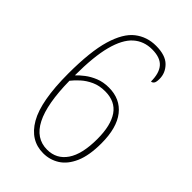

<svg xmlns="http://www.w3.org/2000/svg" viewBox="-220 -809 904 904"><g transform="rotate(45 232.5 -357.0)"><path d="M247 10Q161 10 113 -73Q65 -156 65 -339Q65 -486 90 -570Q115 -654 160 -689Q205 -724 265 -724Q328 -724 357.5 -694.5Q387 -665 387 -625Q387 -603 381 -595.5Q375 -588 367 -588Q367 -644 342.5 -671.5Q318 -699 264 -699Q209 -699 171 -665Q133 -631 113 -555.5Q93 -480 93 -355Q107 -370 129 -387Q151 -404 180.5 -416Q210 -428 247 -428Q323 -428 365.5 -374Q408 -320 408 -217Q408 -136 386 -86Q364 -36 327.5 -13Q291 10 247 10ZM248 -15Q310 -15 345 -66Q380 -117 380 -218Q380 -308 347.5 -355.5Q315 -403 247 -403Q209 -403 179.5 -389.5Q150 -376 128.5 -356.5Q107 -337 93 -319Q97 -15 248 -15Z"/></g></svg>

Font: Noto Serif Lao Condensed Thin
Style: Regular
Weight: 100
Width: 3
Designer: Monotype Design Team
Foundry: Monotype Imaging Inc.
Version: Version 2.003; ttfautohint (v1.8.4.7-5d5b)